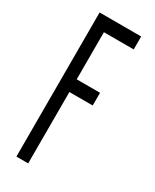

<svg xmlns="http://www.w3.org/2000/svg" viewBox="-167 -672 583 720"><g transform="rotate(30 125.0 -312.0)"><path d="M39 0V-624H219V-568H90V-364H191V-309H90V0Z"/></g></svg>

Font: Inconsolata UltraCondensed
Style: Regular
Weight: 400
Width: 1
Monospace: yes
Designer: Raph Levien, Cyreal, Brenton Simpson
Foundry: Raph Levien, Cyreal, Google
Version: Version 3.001; ttfautohint (v1.8.2.53-6de2)